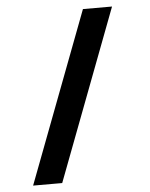

<svg xmlns="http://www.w3.org/2000/svg" viewBox="-52 -764 635 815"><g transform="rotate(-5 265.0 -357.0)"><path d="M56 7H180L456 -721H332Z"/></g></svg>

Font: Noto Sans Mono Condensed ExtraBold
Style: Regular
Weight: 800
Width: 3
Designer: Monotype Design Team
Foundry: Monotype Imaging Inc.
Version: Version 2.014